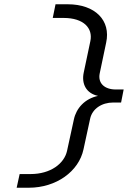

<svg xmlns="http://www.w3.org/2000/svg" viewBox="-20 -690 640 899"><path d="M115 189C243 189 349 113 371 9L402 -134C412 -181 457 -210 510 -210H547L559 -271H522C470 -271 437 -300 447 -347L477 -490C500 -594 426 -670 297 -670H240L227 -606H278C372 -606 416 -558 403 -497L372 -350C361 -298 383 -253 439 -241C377 -228 337 -183 326 -131L294 16C281 76 217 125 123 125H72L58 189Z"/></svg>

Font: LT Wave Mono Light
Style: Italic
Weight: 300
Designer: Daniel Lyons
Version: Version 2.5 (Glyphs App)